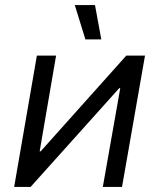

<svg xmlns="http://www.w3.org/2000/svg" viewBox="-20 -740 629 760"><path d="M36 0H101L452 -391H456L387 0H463L554 -520H480L141 -141H137L202 -520H126ZM318 -584H381L356 -720H276Z"/></svg>

Font: Fixel Text 20240404
Style: Italic
Weight: 400
Width: 4
Italic angle: -10°
Designer: AlfaBravo + MacPaw
Foundry: Kyrylo Tkachov, Marchela Mozhyna, Serhii Makarenko, Maria Weinstein, Zakhar Kryvoshyya
Version: Version 1.211;Glyphs 3.2 (3225)